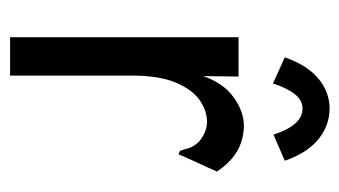

<svg xmlns="http://www.w3.org/2000/svg" viewBox="-170 -518 689 390"><g transform="rotate(90 175.0 -323.5)"><path d="M56 -463H136L135 -391Q149 -432 178 -453Q207 -474 237 -474Q267 -473 289.5 -459Q312 -445 329 -419L298 -351L294 -341L287 -344Q284 -352 281.5 -361.5Q279 -371 268 -383Q248 -399 228 -399Q206 -399 184.5 -384.5Q163 -370 148.5 -336Q134 -302 134 -245V1H56ZM150 -533 97 -557Q113 -603 140.5 -625.5Q168 -648 201 -648Q235 -648 263 -625.5Q291 -603 307 -557L254 -534Q235 -593 201 -593Q184 -593 171.5 -577Q159 -561 150 -533Z"/></g></svg>

Font: Inconsolata ExtraCondensed SemiBold
Style: Regular
Weight: 600
Width: 2
Monospace: yes
Designer: Raph Levien, Cyreal, Brenton Simpson
Foundry: Raph Levien, Cyreal, Google
Version: Version 3.001; ttfautohint (v1.8.2.53-6de2)